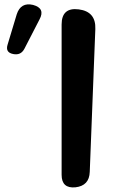

<svg xmlns="http://www.w3.org/2000/svg" viewBox="-20 -832 537 860"><path d="M256 -722Q256 -800 333 -790Q410 -780 407 -702L382 -62Q380 0 318 7Q256 13 256 -49ZM39 -590Q3 -597 14 -632L55 -768Q73 -823 128 -810Q184 -795 157 -745L89 -613Q73 -583 39 -590Z"/></svg>

Font: MaokenZhuyuanTi
Style: Regular
Weight: 400
Designer: Fontworks Inc & LongZhuTi team: ZERO子、时光羊、荆南、频凡、刘鹏、Little White Dog、帆影Magmeta、奈白不弍、白日月球、ChaoTawei、雨三（排名不分先后）
Version: Version 1.000; 20230222